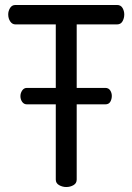

<svg xmlns="http://www.w3.org/2000/svg" viewBox="-20 -751 532 771"><path d="M246 0Q231 0 217.5 -7.5Q204 -15 204 -30V-332H88Q76 -332 69 -342Q62 -352 62 -365Q62 -377 69 -387.5Q76 -398 88 -398H204V-653H42Q29 -653 21 -665Q13 -677 13 -693Q13 -707 20.5 -719Q28 -731 42 -731H450Q465 -731 472 -719Q479 -707 479 -693Q479 -678 472 -665.5Q465 -653 450 -653H288V-398H403Q416 -398 422.5 -388Q429 -378 429 -366Q429 -353 423 -342.5Q417 -332 403 -332H288V-30Q288 -15 275 -7.5Q262 0 246 0Z"/></svg>

Font: Dosis Medium
Style: Regular
Weight: 500
Designer: EdgarTolentino, PabloImpallari, IginoMarini
Foundry: EdgarTolentino, PabloImpallari, IginoMarini
Version: Version 3.001; ttfautohint (v1.8.2)